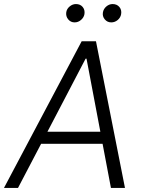

<svg xmlns="http://www.w3.org/2000/svg" viewBox="-37 -932 714 952"><path d="M52.2 0H-17.4L367.9 -727.3H438.9L582.7 0H513.1L471.6 -219.1H166.9ZM198.2 -278.8H460.6L392 -641H387.4ZM514.6 -821Q495 -821 482.4 -836.1Q469.8 -851.2 473.4 -871.1Q476.6 -888.5 490.6 -900.2Q504.6 -911.9 521.3 -911.9Q542.6 -911.9 554.9 -897.4Q567.1 -882.8 563.6 -861.9Q560.7 -844.8 546.7 -832.9Q532.7 -821 514.6 -821ZM332.7 -821Q313.6 -821 301.1 -836.1Q288.7 -851.2 291.5 -871.1Q294 -888.1 308.4 -900Q322.8 -911.9 339.5 -911.9Q360.8 -911.9 372.9 -897.5Q384.9 -883.2 381.7 -861.9Q378.9 -845.5 364.9 -833.3Q350.9 -821 332.7 -821Z"/></svg>

Font: Karasuma Gothic
Style: Light Italic
Weight: 300
Italic angle: 9.39998°
Designer: Rasmus Andersson / Ryoko Nishizuka
Foundry: rsms
Version: Version 1.00